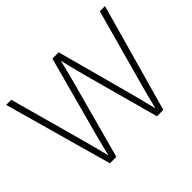

<svg xmlns="http://www.w3.org/2000/svg" viewBox="-152 -973 1218 1218"><g transform="rotate(-45 457.5 -364.0)"><path d="M217.8 0 14.2 -727.5H60.1L203.6 -206.5Q211.9 -176.3 219.7 -146.2Q227.5 -116.2 235.4 -85.9Q243.2 -55.7 250.5 -25.4H242.7Q250 -55.7 257.3 -85.9Q264.6 -116.2 272.5 -146.2Q280.3 -176.3 288.1 -206.5L429.2 -727.5H485.8L626.5 -206.5Q634.3 -176.3 642.1 -146.2Q649.9 -116.2 657.5 -85.9Q665 -55.7 672.4 -25.4H664.1Q671.9 -55.7 679.4 -85.9Q687 -116.2 694.8 -146.2Q702.6 -176.3 710.9 -206.5L854.5 -727.5H900.9L696.8 0H639.6L499 -515.1Q486.8 -561 475.1 -607.4Q463.4 -653.8 452.1 -701.7H462.4Q451.2 -654.3 439.7 -607.9Q428.2 -561.5 415.5 -515.1L275.4 0Z"/></g></svg>

Font: Inter 28pt ExtraLight
Style: Regular
Weight: 250
Designer: Rasmus Andersson
Foundry: rsms
Version: Version 4.001;git-66647c0bb